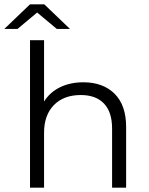

<svg xmlns="http://www.w3.org/2000/svg" viewBox="-47 -869 689 889"><path d="M537 -281V0H472V-274Q472 -350 434.5 -389.5Q397 -429 327 -429Q248 -429 202.5 -382.5Q157 -336 157 -254V0H92V-683H157V-399Q184 -442 231 -465Q278 -488 339 -488Q430 -488 483.5 -435Q537 -382 537 -281ZM216 -735 125 -811 34 -735H-27L92 -849H158L277 -735Z"/></svg>

Font: Montserrat Ace
Style: Regular
Weight: 400
Designer: Julieta Ulanovsky
Foundry: Julieta Ulanovsky
Version: Version 1